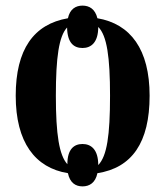

<svg xmlns="http://www.w3.org/2000/svg" viewBox="-20 -611 589 684"><path d="M274 53C299 53 320 40 327 6C450 -13 513 -103 513 -270C513 -435 445 -526 327 -546C319 -579 298 -591 274 -591C250 -591 229 -579 222 -546C100 -525 36 -435 36 -270C36 -104 105 -13 222 6C229 40 249 53 274 53ZM220 -26C191 -58 179 -131 179 -270C179 -407 190 -482 219 -513C220 -458 243 -440 274 -440C304 -440 330 -459 330 -515C361 -484 372 -408 372 -270C372 -128 361 -55 330 -23C330 -79 304 -98 274 -98C244 -98 220 -80 220 -26Z"/></svg>

Font: Noto Serif Display ExtraCondensed ExtraBold
Style: Regular
Weight: 800
Width: 2
Designer: Monotype Design Team
Foundry: Monotype Imaging Inc.
Version: Version 2.009